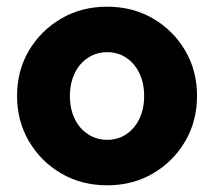

<svg xmlns="http://www.w3.org/2000/svg" viewBox="-20 -544 640 574"><path d="M300.5 10Q224 10 163.2 -25.4Q102.4 -60.8 66.7 -121.4Q31 -182 31 -257.5Q31 -333 66.7 -393.1Q102.3 -453.2 163.2 -488.6Q224 -524 300 -524Q377 -524 437.5 -488.6Q498 -453.2 533.5 -393.1Q569 -333 569 -257.3Q569 -181.5 533.5 -121.3Q498 -61 437.5 -25.5Q377 10 300.5 10ZM300.4 -126Q333 -126 358 -143Q383 -160 397 -189.5Q411 -219 411 -257Q411 -295 397 -324.5Q383 -354 358 -371Q333 -388 300.4 -388Q268.4 -388 242.7 -371Q217 -354 203 -324.3Q189 -294.5 189 -257Q189 -219 203 -189.5Q217 -160 242.7 -143Q268.4 -126 300.4 -126Z"/></svg>

Font: Red Hat Mono VF Light
Style: Regular
Weight: 300
Monospace: yes
Designer: Pentagram, MCKL
Foundry: Pentagram, MCKL
Version: Version 1.023